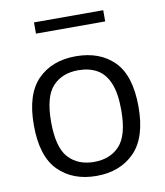

<svg xmlns="http://www.w3.org/2000/svg" viewBox="-84 -807 761 885"><g transform="rotate(-10 297.0 -364.5)"><path d="M297 9.5Q186 9.5 119 -57.8Q52 -125 52 -271Q52 -415.5 118.8 -483Q185.5 -550.5 297 -550.5Q409.5 -550.5 475.8 -483.8Q542 -417 542 -271Q542 -127 474.8 -58.8Q407.5 9.5 297 9.5ZM297 -56Q372.5 -56 416.8 -104Q461 -152 461 -270Q461 -349.5 441 -396.8Q421 -444 384.2 -464.5Q347.5 -485 297 -485Q221.5 -485 177.2 -437.5Q133 -390 133 -272Q133 -152.5 177.2 -104.2Q221.5 -56 297 -56ZM135 -685V-737.5H459V-685Z"/></g></svg>

Font: Encode Sans Semi Expanded
Style: Regular
Weight: 400
Width: 6
Designer: Multiple Designers
Foundry: Impallari Type
Version: Version 3.000; ttfautohint (v1.8.3) -l 8 -r 50 -G 200 -x 14 